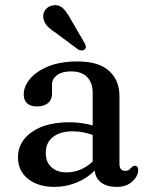

<svg xmlns="http://www.w3.org/2000/svg" viewBox="-20 -721 584 753"><path d="M50.5 -104.5Q50.5 -165 104.8 -203.2Q159 -241.5 253 -241.5Q278 -241.5 301.2 -238Q324.5 -234.5 343.5 -229V-356Q343.5 -397 321.5 -419Q299.5 -441 259.5 -441Q222.5 -441 203.2 -426Q184 -411 184 -390V-354Q184 -329.5 168 -316.5Q152 -303.5 124 -303.5Q99 -303.5 86 -316.2Q73 -329 73 -350.5Q73 -382 97.8 -411.8Q122.5 -441.5 169.8 -460.8Q217 -480 284.5 -480Q367 -480 407.8 -443Q448.5 -406 448.5 -344.5V-78.5Q448.5 -51 471 -51Q481 -51 486 -55Q491 -59 494.5 -63Q497.5 -66 500.5 -68.5Q503.5 -71 507.5 -71Q522 -71 522 -53.5Q522 -31 499.2 -9.5Q476.5 12 437 12Q400.5 12 377.5 -4.5Q354.5 -21 351.5 -52Q320.5 -21 279.2 -4.5Q238 12 193.5 12Q130 12 90.2 -19.2Q50.5 -50.5 50.5 -104.5ZM159.5 -122.5Q159.5 -84.5 182.2 -64.8Q205 -45 240 -45Q298.5 -45 343.5 -87.5V-192Q326 -198 306.5 -202Q287 -206 265.5 -206Q216.5 -206 188 -183.8Q159.5 -161.5 159.5 -122.5ZM258.5 -643.5 311.5 -552.5Q315 -546 316.5 -539.2Q318 -532.5 312.5 -527.5Q307.5 -523 300.2 -523.2Q293 -523.5 287 -526.5L200.5 -591Q178.5 -605 165.8 -618.5Q153 -632 150 -650Q147 -667 157.5 -682Q168 -697 188 -700Q212 -703.5 227.8 -687.8Q243.5 -672 258.5 -643.5Z"/></svg>

Font: Fraunces 9pt S050
Style: Regular
Weight: 400
Version: Version 1.000; ttfautohint (v1.8.3)